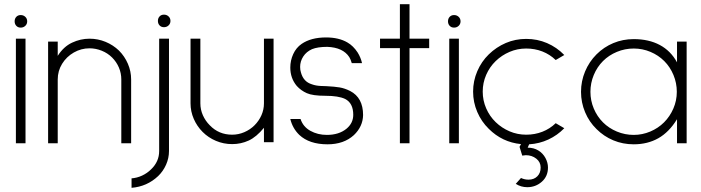

<svg xmlns="http://www.w3.org/2000/svg" viewBox="-20 -685 3353 918"><path d="M50 -583Q50 -596 58 -604.5Q66 -613 79 -613Q92 -613 101 -604.5Q110 -596 110 -583Q110 -570 101 -561.5Q92 -553 79 -553Q66 -553 58 -561.5Q50 -570 50 -583ZM56 0V-500H102V0Z M560 0V-305Q560 -335 548.5 -362Q537 -389 516 -410Q495 -431 466.5 -442.5Q438 -454 408 -454Q368 -454 333 -434Q298 -414 277 -380Q256 -346 256 -305V0H210V-486H256V-418Q284 -462 324.5 -481Q365 -500 408 -500Q448 -500 484.5 -485Q521 -470 549 -443Q576 -416 591.5 -380Q607 -344 607 -305V0Z M735 -585Q735 -598 743 -606.5Q751 -615 764 -615Q777 -615 786 -606.5Q795 -598 795 -585Q795 -572 786 -563.5Q777 -555 764 -555Q751 -555 743 -563.5Q735 -572 735 -585ZM609 168H607Q635 166 659.5 154.5Q684 143 702 125Q741 88 741 37V-500H788V37Q788 71 774 102.5Q760 134 736 157Q683 207 609 213Z M1242 -5V-74Q1206 -30 1169 -13Q1132 4 1090 4Q1049 4 1012.5 -11.5Q976 -27 949 -54Q922 -81 906.5 -116.5Q891 -152 891 -191V-500H938V-191Q938 -161 950 -134Q962 -107 983 -86Q1026 -41 1090 -41Q1120 -41 1148 -53Q1176 -65 1197 -86Q1218 -107 1230 -134Q1242 -161 1242 -191V-500H1288V-5Z M1546 5Q1459 5 1411 -40Q1379 -71 1368 -116H1417Q1429 -79 1464 -59.5Q1499 -40 1543 -40Q1600 -40 1636 -69Q1669 -96 1669 -136Q1669 -192 1630 -212Q1598 -227 1536 -227Q1475 -227 1447 -239.5Q1419 -252 1399 -274Q1368 -311 1368 -362Q1368 -396 1382 -426.5Q1396 -457 1422 -475Q1467 -506 1539 -506Q1600 -506 1641 -482Q1669 -466 1690 -434Q1705 -410 1711 -383H1662Q1656 -403 1650 -412Q1620 -458 1545 -461Q1499 -461 1472 -450Q1445 -438 1430 -415Q1415 -392 1415 -365Q1415 -350 1419 -338Q1431 -294 1471 -282Q1490 -275 1513.5 -274Q1537 -273 1541 -273Q1580 -271 1604 -267Q1628 -263 1654 -250Q1716 -218 1716 -135Q1715 -80 1672 -39Q1624 5 1546 5Z M1938 -455V0H1892V-455H1797V-500H1892V-665H1938V-500H2032V-455Z M2122 -583Q2122 -596 2130 -604.5Q2138 -613 2151 -613Q2164 -613 2173 -604.5Q2182 -596 2182 -583Q2182 -570 2173 -561.5Q2164 -553 2151 -553Q2138 -553 2130 -561.5Q2122 -570 2122 -583ZM2128 0V-500H2174V0Z M2637 -96 2678 -72Q2645 -38 2602 -18Q2559 2 2510 5L2503 21Q2532 21 2554 34.5Q2576 48 2588 70.5Q2600 93 2600 116Q2600 158 2570.5 184Q2541 210 2501 210Q2471 210 2446 194L2471 166Q2488 174 2507 174Q2533 174 2549 158Q2565 142 2565 116Q2565 90 2544 73.5Q2523 57 2494 57Q2489 57 2477 59L2464 17L2471 4Q2381 -5 2317 -69Q2282 -103 2262 -149.5Q2242 -196 2242 -247Q2242 -298 2262 -344.5Q2282 -391 2317 -425Q2353 -460 2398.5 -479.5Q2444 -499 2496 -499Q2549 -499 2595.5 -479Q2642 -459 2678 -422L2637 -398Q2609 -425 2573 -439Q2537 -453 2496 -453Q2454 -453 2416.5 -437Q2379 -421 2350 -393Q2321 -365 2304.5 -327Q2288 -289 2288 -247Q2288 -205 2304.5 -167Q2321 -129 2350 -101Q2379 -73 2416.5 -57Q2454 -41 2496 -41Q2537 -41 2573 -55Q2609 -69 2637 -96Z M3217 0V-115Q3179 -53 3127.5 -24Q3076 5 3010 5Q2958 5 2912.5 -14Q2867 -33 2832 -68Q2797 -102 2777.5 -148.5Q2758 -195 2758 -246Q2758 -297 2777.5 -343.5Q2797 -390 2832 -425Q2867 -460 2912.5 -479Q2958 -498 3010 -498Q3082 -498 3134.5 -470Q3187 -442 3217 -387V-486H3263V0ZM2863 -393Q2835 -365 2819 -326.5Q2803 -288 2803 -246Q2803 -204 2819 -166Q2835 -128 2863 -100Q2891 -72 2929.5 -56Q2968 -40 3010 -40Q3051 -40 3089 -56Q3127 -72 3155 -100Q3183 -128 3199.5 -166Q3216 -204 3216 -246Q3216 -288 3200 -326.5Q3184 -365 3156 -393Q3128 -421 3090 -437Q3052 -453 3010 -453Q2968 -453 2929.5 -437Q2891 -421 2863 -393Z"/></svg>

Font: Sulphur Point Light
Style: Regular
Weight: 300
Designer: Noponies / Dale Sattler
Foundry: Noponies
Version: Version 1.000; ttfautohint (v1.8)